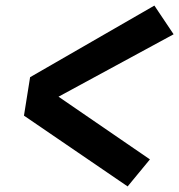

<svg xmlns="http://www.w3.org/2000/svg" viewBox="-20 -686 643 689"><path d="M438 -17 66 -271 88 -409 534 -666 603 -563 190 -339 518 -114Z"/></svg>

Font: Iosevka Aile Heavy Oblique
Style: Regular
Weight: 900
Italic angle: -9°
Designer: Belleve Invis
Foundry: Belleve Invis
Version: Version 31.1.0; ttfautohint (v1.8.4)